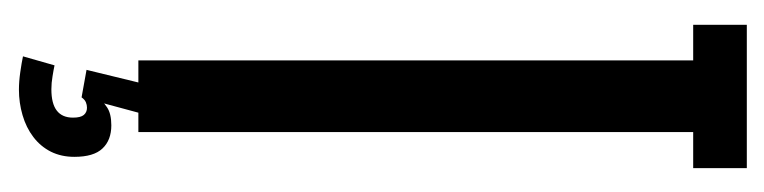

<svg xmlns="http://www.w3.org/2000/svg" viewBox="-338 -378 848 213"><g transform="rotate(90 86.5 -271.0)"><path d="M46.5 0H126V-615.5H166V-675H7V-615.5H46.5ZM79 132.5Q93.5 132.5 107.2 128.5Q121 124.5 131.5 116.5Q142 108.5 147.8 97Q153.5 85.5 153.5 71Q153.5 49.5 144.2 39.8Q135 30 118.5 30Q105.5 30 98.5 34.8Q91.5 39.5 87 45.5L87.5 63Q90 59.5 93 58.2Q96 57 99 57Q104 57 107 60.5Q110 64 110 72.5Q110 84.5 102.2 90.5Q94.5 96.5 78.5 96.5Q71.5 96.5 64 95.2Q56.5 94 52 93L42 128Q49 129.5 59.5 131Q70 132.5 79 132.5ZM87.5 63 104.5 0H71L57 57.5Z"/></g></svg>

Font: Anybody UltraCondensed
Style: Regular
Weight: 400
Width: 1
Version: Version 1.113;gftools[0.9.25]